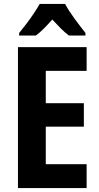

<svg xmlns="http://www.w3.org/2000/svg" viewBox="-20 -953 504 973"><path d="M419 0H71V-714H419V-594H212V-430H405V-311H212V-121H419ZM310 -933Q328 -899 357 -859.5Q386 -820 413 -786V-773H329Q309 -788 288.5 -808.5Q268 -829 245 -854Q222 -828 201.5 -807.5Q181 -787 162 -773H77V-786Q93 -805 113.5 -832Q134 -859 152 -886Q170 -913 181 -933Z"/></svg>

Font: Noto Sans Myanmar UI Condensed
Style: Bold
Weight: 700
Width: 3
Designer: Monotype Design Team
Foundry: Monotype Imaging Inc.
Version: Version 2.103; ttfautohint (v1.8.4.7-5d5b)